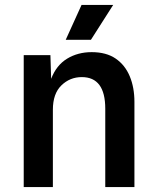

<svg xmlns="http://www.w3.org/2000/svg" viewBox="-20 -757 640 777"><path d="M76 0V-534H184L187 -438Q208 -493 251.5 -519.5Q295 -546 351 -546Q410 -546 448 -520Q486 -494 505 -448.5Q524 -403 524 -345V0H406V-317Q406 -445 311 -445Q263 -445 228.5 -411.5Q194 -378 194 -313V0ZM246 -596 310 -737H438L348 -596Z"/></svg>

Font: Geist Mono SemiBold
Style: Regular
Weight: 600
Monospace: yes
Designer: Basement.studio, Andrés Briganti, Mateo Zaragoza
Foundry: Basement.studio, Vercel, Andrés Briganti, Guido Ferreyra, Mateo Zaragoza
Version: Version 1.500; ttfautohint (v1.8.4.7-5d5b)